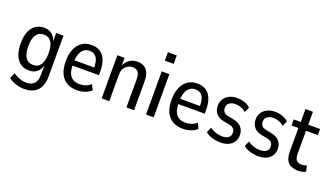

<svg xmlns="http://www.w3.org/2000/svg" viewBox="-76 -1285 3547 2053"><g transform="rotate(20 1697.0 -258.5)"><path d="M245 189Q197 189 151 174Q105 159 67 131L94 66Q120 83 145 94.5Q170 106 194.5 112Q219 118 243 118Q304 118 334.5 84.5Q365 51 365 -19V-128H367Q353 -73 317.5 -43.5Q282 -14 227 -14Q170 -14 129.5 -42.5Q89 -71 67.5 -125.5Q46 -180 46 -257Q46 -335 67.5 -389Q89 -443 130 -471.5Q171 -500 227 -500Q282 -500 318 -470.5Q354 -441 368 -384H365V-491H448V-24Q448 44 425 92Q402 140 356.5 164.5Q311 189 245 189ZM249 -85Q306 -85 334.5 -129Q363 -173 363 -258Q363 -343 334.5 -386.5Q306 -430 249 -430Q191 -430 162 -386.5Q133 -343 133 -258Q133 -172 162 -128.5Q191 -85 249 -85Z M783 9Q715 9 666 -18.5Q617 -46 590.5 -102Q564 -158 564 -245Q564 -323 588 -380Q612 -437 657.5 -468.5Q703 -500 766 -500Q826 -500 867 -472.5Q908 -445 928.5 -391.5Q949 -338 949 -260V-223H632V-283H888L874 -266Q874 -358 847 -396Q820 -434 767 -434Q731 -434 704.5 -414.5Q678 -395 663 -356Q648 -317 648 -255V-234Q648 -173 664 -135Q680 -97 710.5 -79.5Q741 -62 786 -62Q819 -62 852 -72.5Q885 -83 912 -108L942 -47Q908 -18 867 -4.5Q826 9 783 9Z M1061 0V-491H1143V-397H1140Q1157 -442 1195.5 -471Q1234 -500 1288 -500Q1332 -500 1363.5 -482.5Q1395 -465 1412.5 -427Q1430 -389 1430 -328V0H1343V-321Q1343 -360 1333 -383.5Q1323 -407 1305 -417Q1287 -427 1262 -427Q1231 -427 1205 -412Q1179 -397 1163.5 -369.5Q1148 -342 1148 -305V0Z M1558 -610V-706H1659V-610ZM1566 0V-491H1653V0Z M1987 9Q1919 9 1870 -18.5Q1821 -46 1794.5 -102Q1768 -158 1768 -245Q1768 -323 1792 -380Q1816 -437 1861.5 -468.5Q1907 -500 1970 -500Q2030 -500 2071 -472.5Q2112 -445 2132.5 -391.5Q2153 -338 2153 -260V-223H1836V-283H2092L2078 -266Q2078 -358 2051 -396Q2024 -434 1971 -434Q1935 -434 1908.5 -414.5Q1882 -395 1867 -356Q1852 -317 1852 -255V-234Q1852 -173 1868 -135Q1884 -97 1914.5 -79.5Q1945 -62 1990 -62Q2023 -62 2056 -72.5Q2089 -83 2116 -108L2146 -47Q2112 -18 2071 -4.5Q2030 9 1987 9Z M2415 9Q2381 9 2348.5 2.5Q2316 -4 2289 -16Q2262 -28 2242 -45L2268 -105Q2292 -89 2315.5 -78.5Q2339 -68 2363 -63.5Q2387 -59 2411 -59Q2454 -59 2479.5 -77.5Q2505 -96 2505 -131Q2505 -162 2488.5 -179.5Q2472 -197 2439 -204L2370 -217Q2313 -228 2283.5 -264Q2254 -300 2254 -351Q2254 -396 2275 -429Q2296 -462 2334.5 -481Q2373 -500 2425 -500Q2454 -500 2482 -493.5Q2510 -487 2534.5 -475Q2559 -463 2576 -445L2548 -386Q2531 -402 2510.5 -412Q2490 -422 2468.5 -427Q2447 -432 2426 -432Q2385 -432 2359 -412.5Q2333 -393 2333 -355Q2333 -327 2348 -309Q2363 -291 2396 -285L2463 -271Q2525 -259 2555 -223Q2585 -187 2585 -134Q2585 -91 2564 -58.5Q2543 -26 2505 -8.5Q2467 9 2415 9Z M2846 9Q2812 9 2779.5 2.5Q2747 -4 2720 -16Q2693 -28 2673 -45L2699 -105Q2723 -89 2746.5 -78.5Q2770 -68 2794 -63.5Q2818 -59 2842 -59Q2885 -59 2910.5 -77.5Q2936 -96 2936 -131Q2936 -162 2919.5 -179.5Q2903 -197 2870 -204L2801 -217Q2744 -228 2714.5 -264Q2685 -300 2685 -351Q2685 -396 2706 -429Q2727 -462 2765.5 -481Q2804 -500 2856 -500Q2885 -500 2913 -493.5Q2941 -487 2965.5 -475Q2990 -463 3007 -445L2979 -386Q2962 -402 2941.5 -412Q2921 -422 2899.5 -427Q2878 -432 2857 -432Q2816 -432 2790 -412.5Q2764 -393 2764 -355Q2764 -327 2779 -309Q2794 -291 2827 -285L2894 -271Q2956 -259 2986 -223Q3016 -187 3016 -134Q3016 -91 2995 -58.5Q2974 -26 2936 -8.5Q2898 9 2846 9Z M3297 9Q3222 9 3184 -31Q3146 -71 3146 -154V-422H3068V-491H3148V-638H3233V-491H3368V-422H3233V-161Q3233 -107 3252.5 -86Q3272 -65 3311 -65Q3326 -65 3341 -68.5Q3356 -72 3369 -77L3383 -10Q3367 -1 3344 4Q3321 9 3297 9Z"/></g></svg>

Font: Nunito Sans 10pt Condensed Medium
Style: Regular
Weight: 500
Width: 3
Designer: Vernon Adams
Foundry: Vernon Adams
Version: Version 3.101;gftools[0.9.27]